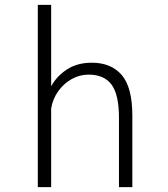

<svg xmlns="http://www.w3.org/2000/svg" viewBox="-20 -770 690 790"><path d="M135.5 0V-750H190.5V-415Q214 -457.5 256.2 -484.8Q298.5 -512 358 -512Q437 -512 480.8 -461.5Q524.5 -411 524.5 -294V0H469.5V-285.5Q469.5 -380.5 439 -421.8Q408.5 -463 344.5 -463Q308 -463 275.5 -445Q243 -427 220 -395.2Q197 -363.5 190.5 -323.5V0Z"/></svg>

Font: Trispace ExtraLight
Style: Regular
Weight: 200
Designer: Tyler Finck
Foundry: Etcetera Type Company
Version: Version 1.210; ttfautohint (v1.8.3)